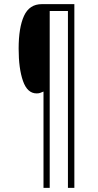

<svg xmlns="http://www.w3.org/2000/svg" viewBox="-20 -780 473 927"><path d="M339 127H308V-727H220V127H190V-338Q181 -334 174 -331.5Q167 -329 157 -329Q112 -329 91 -389Q70 -449 70 -545Q70 -647 96 -703.5Q122 -760 182 -760H339Z"/></svg>

Font: Noto Sans Myanmar UI ExtraCondensed ExtraLight
Style: Regular
Weight: 200
Width: 2
Designer: Monotype Design Team
Foundry: Monotype Imaging Inc.
Version: Version 2.103; ttfautohint (v1.8.4.7-5d5b)